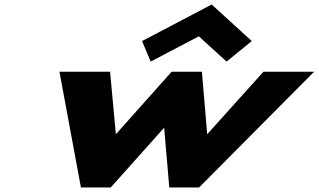

<svg xmlns="http://www.w3.org/2000/svg" viewBox="-20 -831 1412 851"><path d="M609.7 -649 647.7 -558 861.3 -670 984.3 -558 1095.9 -649 918.3 -811ZM470.7 0 707.6 -265 730.3 0H862.3L1372.1 -513H1147.7L898.3 -236L874.9 -513H740.7L493.5 -236L467.9 -513H243.5L338.7 0Z"/></svg>

Font: Hussar
Style: BdWideOblFour
Weight: 700
Foundry: Cannot Into Space Fonts
Version: Version 2.00